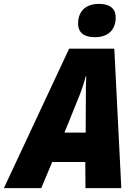

<svg xmlns="http://www.w3.org/2000/svg" viewBox="-78 -966 705 986"><path d="M409 -775C484 -775 516 -819 516 -876C516 -928 479 -946 430 -946C361 -946 323 -907 323 -845C323 -796 357 -775 409 -775ZM-58 0H134L190 -134H360L361 0H545L509 -716H277ZM253 -285 333 -483C345 -514 354 -542 362 -574H365C363 -542 363 -511 363 -479L362 -285Z"/></svg>

Font: Noto Sans UI SemiCondensed Black
Style: Italic
Weight: 900
Width: 4
Italic angle: -372°
Designer: Monotype Design Team
Foundry: Monotype Imaging Inc.
Version: Version 1.901